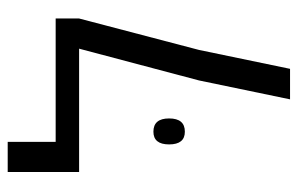

<svg xmlns="http://www.w3.org/2000/svg" viewBox="-162 -638 799 516"><g transform="rotate(-90 238.0 -379.5)"><path d="M446.8 -629.9V-566.9L362.3 -244.6L311.5 0H229.5L280.3 -244.6L365.7 -566.9H34.2V-758.8H115.2V-629.9ZM142.6 -367.2Q178.2 -367.2 178.2 -325Q178.2 -282.7 142.6 -282.7Q108.4 -282.7 108.4 -325Q108.4 -367.2 142.6 -367.2Z"/></g></svg>

Font: Open Sans Hebrew
Style: Regular
Weight: 400
Foundry: Ascender Corporation, Yanek Iontef
Version: Version 2.001;PS 002.001;hotconv 1.0.70;makeotf.lib2.5.58329